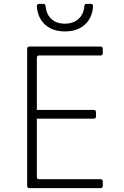

<svg xmlns="http://www.w3.org/2000/svg" viewBox="-20 -970 640 990"><path d="M132 0Q120 0 120 -12V-718Q120 -730 132 -730H498Q510 -730 510 -718V-696Q510 -684 498 -684H182Q170 -684 170 -672V-403H463Q475 -403 475 -391V-370Q475 -358 463 -358H170V-58Q170 -46 182 -46H498Q510 -46 510 -34V-12Q510 0 498 0ZM315 -808Q251 -808 212.5 -843Q174 -878 170 -938Q170 -950 182 -950H203Q215 -950 215 -938Q219 -896 245 -872Q271 -848 314 -848Q358 -848 384.5 -872Q411 -896 415 -938Q415 -950 427 -950H448Q460 -950 460 -938Q456 -878 417.5 -843Q379 -808 315 -808Z"/></svg>

Font: Pitagon Sans Mono Thin
Style: Regular
Weight: 100
Monospace: yes
Designer: Travis Tran
Foundry: Pitagon
Version: Version 1.001; ttfautohint (v1.8.4.7-5d5b);gftools[0.9.26]